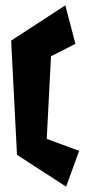

<svg xmlns="http://www.w3.org/2000/svg" viewBox="-20 -624 340 723"><path d="M226 -604 22 -471 44 -41 229 79 278 -56 156 -101 172 -412 264 -459Z"/></svg>

Font: Super Mario
Style: Regular
Weight: 400
Version: Version 1.0